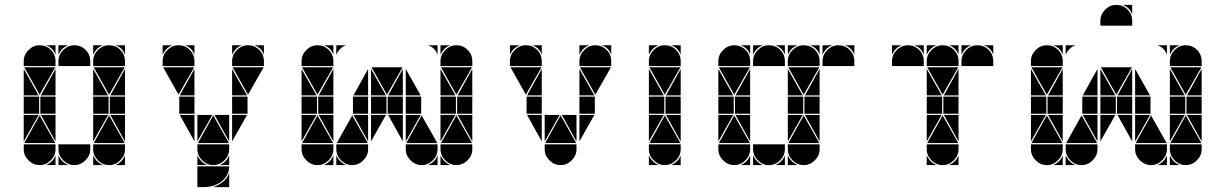

<svg xmlns="http://www.w3.org/2000/svg" viewBox="-20 -677 5010 785"><path d="M284 -492Q311 -492 330 -473Q349 -454 349 -427V-407H219V-427Q219 -453 238.5 -472.5Q258 -492 284 -492ZM142 -492Q169 -492 188 -473Q207 -454 207 -427V-407H77V-427Q77 -453 96.5 -472.5Q116 -492 142 -492ZM426 -492Q453 -492 472 -473Q491 -454 491 -427V-407H361V-427Q361 -453 380.5 -472.5Q400 -492 426 -492ZM426 -2Q400 -2 380.5 -21.5Q361 -41 361 -67V-87H491V-67Q491 -41 471.5 -21.5Q452 -2 426 -2ZM142 -2Q116 -2 96.5 -21.5Q77 -41 77 -67V-87H207V-67Q207 -41 187.5 -21.5Q168 -2 142 -2ZM284 -2Q258 -2 238.5 -21.5Q219 -41 219 -67V-87H349V-67Q349 -41 329.5 -21.5Q310 -2 284 -2ZM363 -92 426 -205 490 -92ZM79 -92 142 -205 206 -92ZM206 -402 142 -290 79 -402ZM490 -402 426 -290 363 -402ZM424 -212H361V-282H424ZM140 -212H77V-282H140ZM491 -212H429V-282H491ZM207 -212H145V-282H207ZM77 -287V-395L138 -287ZM361 -287V-395L422 -287ZM361 -207H422L361 -99ZM77 -207H138L77 -99ZM207 -287H147L207 -395ZM491 -207V-99L431 -207ZM207 -207V-99L147 -207ZM491 -287H431L491 -395ZM219 -42Q231 -14 259 -2H219ZM361 -42Q373 -14 401 -2H361ZM361 -492H401Q387 -487 377 -477Q367 -467 361 -453ZM168 -2Q182 -8 192 -18Q202 -28 207 -42V-2ZM219 -492H259Q245 -487 235 -477Q225 -467 219 -453ZM452 -2Q466 -8 476 -18Q486 -28 491 -42V-2ZM491 -492V-453Q481 -482 452 -492ZM207 -492V-453Q197 -482 168 -492Z M710 -492Q737 -492 756 -473Q775 -454 775 -427V-407H645V-427Q645 -453 664.5 -472.5Q684 -492 710 -492ZM994 -492Q1021 -492 1040 -473Q1059 -454 1059 -427V-407H929V-427Q929 -453 948.5 -472.5Q968 -492 994 -492ZM852 -2Q826 -2 806.5 -21.5Q787 -41 787 -67V-87H917V-67Q917 -41 897.5 -21.5Q878 -2 852 -2ZM789 -92 852 -205 916 -92ZM774 -402 710 -290 647 -402ZM1058 -402 994 -290 931 -402ZM992 -212H929V-282H992ZM775 -212H713V-282H775ZM929 -287V-395L990 -287ZM929 -207H990L929 -99ZM787 -207H848L787 -99ZM775 -287H715L775 -395ZM917 -207V-99L857 -207ZM775 -207V-99L715 -207ZM929 -492H969Q955 -487 945 -477Q935 -467 929 -453ZM645 -492H685Q671 -487 661 -477Q651 -467 645 -453ZM1059 -492V-453Q1049 -482 1020 -492ZM775 -492V-453Q765 -482 736 -492ZM787 3H917Q917 23 908 39Q899 55 884.5 66Q870 77 851.5 82.5Q833 88 815 88H787ZM851 88Q873 81 891 67Q909 53 917 30V88ZM787 -42Q799 -14 827 -2H787ZM878 -2Q892 -8 902 -18Q912 -28 917 -42V-2Z M1278 -492Q1305 -492 1324 -473Q1343 -454 1343 -427V-407H1213V-427Q1213 -453 1232.5 -472.5Q1252 -492 1278 -492ZM1278 -2Q1252 -2 1232.5 -21.5Q1213 -41 1213 -67V-87H1343V-67Q1343 -41 1323.5 -21.5Q1304 -2 1278 -2ZM1420 -2Q1394 -2 1374.5 -21.5Q1355 -41 1355 -67V-87H1485V-67Q1485 -41 1465.5 -21.5Q1446 -2 1420 -2ZM1215 -92 1278 -205 1342 -92ZM1342 -402 1278 -290 1215 -402ZM1626 -402 1562 -290 1499 -402ZM1560 -212H1497V-282H1560ZM1276 -212H1213V-282H1276ZM1627 -212H1565V-282H1627ZM1343 -212H1281V-282H1343ZM1213 -287V-395L1274 -287ZM1497 -287V-395L1558 -287ZM1497 -207H1558L1497 -99ZM1213 -207H1274L1213 -99ZM1343 -287H1283L1343 -395ZM1627 -207V-99L1567 -207ZM1343 -207V-99L1283 -207ZM1627 -287H1567L1627 -395ZM1355 -42Q1367 -14 1395 -2H1355ZM1304 -2Q1318 -8 1328 -18Q1338 -28 1343 -42V-2ZM1343 -492V-453Q1333 -482 1304 -492ZM1846 -492Q1873 -492 1892 -473Q1911 -454 1911 -427V-407H1781V-427Q1781 -453 1800.5 -472.5Q1820 -492 1846 -492ZM1846 -2Q1820 -2 1800.5 -21.5Q1781 -41 1781 -67V-87H1911V-67Q1911 -41 1891.5 -21.5Q1872 -2 1846 -2ZM1704 -2Q1678 -2 1658.5 -21.5Q1639 -41 1639 -67V-87H1769V-67Q1769 -41 1749.5 -21.5Q1730 -2 1704 -2ZM1783 -92 1846 -205 1910 -92ZM1910 -402 1846 -290 1783 -402ZM1844 -212H1781V-282H1844ZM1911 -212H1849V-282H1911ZM1781 -287V-395L1842 -287ZM1781 -207H1842L1781 -99ZM1911 -207V-99L1851 -207ZM1911 -287H1851L1911 -395ZM1781 -42Q1793 -14 1821 -2H1781ZM1781 -492H1821Q1807 -487 1797 -477Q1787 -467 1781 -453ZM1730 -2Q1744 -8 1754 -18Q1764 -28 1769 -42V-2ZM1355 -492H1395Q1381 -487 1371 -477Q1361 -467 1355 -453ZM1769 -492V-453Q1759 -482 1730 -492ZM1641 -92 1704 -205 1768 -92ZM1357 -92 1420 -205 1484 -92ZM1702 -212H1639V-282H1702ZM1485 -212H1423V-282H1485ZM1639 -207H1700L1639 -99ZM1639 -287V-395L1700 -287ZM1485 -207V-99L1425 -207ZM1485 -287H1425L1485 -395Z M2130 -492Q2157 -492 2176 -473Q2195 -454 2195 -427V-407H2065V-427Q2065 -453 2084.5 -472.5Q2104 -492 2130 -492ZM2414 -492Q2441 -492 2460 -473Q2479 -454 2479 -427V-407H2349V-427Q2349 -453 2368.5 -472.5Q2388 -492 2414 -492ZM2272 -2Q2246 -2 2226.5 -21.5Q2207 -41 2207 -67V-87H2337V-67Q2337 -41 2317.5 -21.5Q2298 -2 2272 -2ZM2209 -92 2272 -205 2336 -92ZM2194 -402 2130 -290 2067 -402ZM2478 -402 2414 -290 2351 -402ZM2412 -212H2349V-282H2412ZM2195 -212H2133V-282H2195ZM2349 -287V-395L2410 -287ZM2349 -207H2410L2349 -99ZM2207 -207H2268L2207 -99ZM2195 -287H2135L2195 -395ZM2337 -207V-99L2277 -207ZM2195 -207V-99L2135 -207ZM2349 -492H2389Q2375 -487 2365 -477Q2355 -467 2349 -453ZM2065 -492H2105Q2091 -487 2081 -477Q2071 -467 2065 -453ZM2479 -492V-453Q2469 -482 2440 -492ZM2195 -492V-453Q2185 -482 2156 -492Z M2698 -492Q2725 -492 2744 -473Q2763 -454 2763 -427V-407H2633V-427Q2633 -453 2652.5 -472.5Q2672 -492 2698 -492ZM2698 -2Q2672 -2 2652.5 -21.5Q2633 -41 2633 -67V-87H2763V-67Q2763 -41 2743.5 -21.5Q2724 -2 2698 -2ZM2635 -92 2698 -205 2762 -92ZM2762 -402 2698 -290 2635 -402ZM2696 -212H2633V-282H2696ZM2763 -212H2701V-282H2763ZM2633 -287V-395L2694 -287ZM2633 -207H2694L2633 -99ZM2763 -287H2703L2763 -395ZM2763 -207V-99L2703 -207ZM2633 -42Q2645 -14 2673 -2H2633ZM2633 -492H2673Q2659 -487 2649 -477Q2639 -467 2633 -453ZM2724 -2Q2738 -8 2748 -18Q2758 -28 2763 -42V-2ZM2763 -492V-453Q2753 -482 2724 -492Z M3124 -492Q3151 -492 3170 -473Q3189 -454 3189 -427V-407H3059V-427Q3059 -453 3078.5 -472.5Q3098 -492 3124 -492ZM2982 -492Q3009 -492 3028 -473Q3047 -454 3047 -427V-407H2917V-427Q2917 -453 2936.5 -472.5Q2956 -492 2982 -492ZM3266 -492Q3293 -492 3312 -473Q3331 -454 3331 -427V-407H3201V-427Q3201 -453 3220.5 -472.5Q3240 -492 3266 -492ZM3266 -2Q3240 -2 3220.5 -21.5Q3201 -41 3201 -67V-87H3331V-67Q3331 -41 3311.5 -21.5Q3292 -2 3266 -2ZM2982 -2Q2956 -2 2936.5 -21.5Q2917 -41 2917 -67V-87H3047V-67Q3047 -41 3027.5 -21.5Q3008 -2 2982 -2ZM3124 -2Q3098 -2 3078.5 -21.5Q3059 -41 3059 -67V-87H3189V-67Q3189 -41 3169.5 -21.5Q3150 -2 3124 -2ZM3203 -92 3266 -205 3330 -92ZM2919 -92 2982 -205 3046 -92ZM3046 -402 2982 -290 2919 -402ZM3330 -402 3266 -290 3203 -402ZM3264 -212H3201V-282H3264ZM2980 -212H2917V-282H2980ZM3331 -212H3269V-282H3331ZM3047 -212H2985V-282H3047ZM2917 -287V-395L2978 -287ZM3201 -287V-395L3262 -287ZM3201 -207H3262L3201 -99ZM2917 -207H2978L2917 -99ZM3047 -287H2987L3047 -395ZM3331 -207V-99L3271 -207ZM3047 -207V-99L2987 -207ZM3331 -287H3271L3331 -395ZM3059 -42Q3071 -14 3099 -2H3059ZM3201 -42Q3213 -14 3241 -2H3201ZM3201 -492H3241Q3227 -487 3217 -477Q3207 -467 3201 -453ZM3150 -2Q3164 -8 3174 -18Q3184 -28 3189 -42V-2ZM3008 -2Q3022 -8 3032 -18Q3042 -28 3047 -42V-2ZM3059 -492H3099Q3085 -487 3075 -477Q3065 -467 3059 -453ZM3189 -492V-453Q3179 -482 3150 -492ZM3047 -492V-453Q3037 -482 3008 -492ZM3408 -492Q3435 -492 3454 -473Q3473 -454 3473 -427V-407H3343V-427Q3343 -453 3362.5 -472.5Q3382 -492 3408 -492ZM3343 -492H3383Q3369 -487 3359 -477Q3349 -467 3343 -453ZM3473 -492V-453Q3463 -482 3434 -492ZM3331 -492V-453Q3321 -482 3292 -492Z M3834 -492Q3861 -492 3880 -473Q3899 -454 3899 -427V-407H3769V-427Q3769 -453 3788.5 -472.5Q3808 -492 3834 -492ZM3834 -2Q3808 -2 3788.5 -21.5Q3769 -41 3769 -67V-87H3899V-67Q3899 -41 3879.5 -21.5Q3860 -2 3834 -2ZM3771 -92 3834 -205 3898 -92ZM3898 -402 3834 -290 3771 -402ZM3832 -212H3769V-282H3832ZM3899 -212H3837V-282H3899ZM3769 -287V-395L3830 -287ZM3769 -207H3830L3769 -99ZM3899 -207V-99L3839 -207ZM3899 -287H3839L3899 -395ZM3769 -42Q3781 -14 3809 -2H3769ZM3860 -2Q3874 -8 3884 -18Q3894 -28 3899 -42V-2ZM3769 -492H3809Q3795 -487 3785 -477Q3775 -467 3769 -453ZM3899 -492V-453Q3889 -482 3860 -492ZM3692 -492Q3719 -492 3738 -473Q3757 -454 3757 -427V-407H3627V-427Q3627 -453 3646.5 -472.5Q3666 -492 3692 -492ZM3976 -492Q4003 -492 4022 -473Q4041 -454 4041 -427V-407H3911V-427Q3911 -453 3930.5 -472.5Q3950 -492 3976 -492ZM3911 -492H3951Q3937 -487 3927 -477Q3917 -467 3911 -453ZM3757 -492V-453Q3747 -482 3718 -492ZM3627 -492H3667Q3653 -487 3643 -477Q3633 -467 3627 -453ZM4041 -492V-453Q4031 -482 4002 -492Z M4260 -492Q4287 -492 4306 -473Q4325 -454 4325 -427V-407H4195V-427Q4195 -453 4214.5 -472.5Q4234 -492 4260 -492ZM4260 -2Q4234 -2 4214.5 -21.5Q4195 -41 4195 -67V-87H4325V-67Q4325 -41 4305.5 -21.5Q4286 -2 4260 -2ZM4402 -2Q4376 -2 4356.5 -21.5Q4337 -41 4337 -67V-87H4467V-67Q4467 -41 4447.5 -21.5Q4428 -2 4402 -2ZM4197 -92 4260 -205 4324 -92ZM4324 -402 4260 -290 4197 -402ZM4608 -402 4544 -290 4481 -402ZM4542 -212H4479V-282H4542ZM4258 -212H4195V-282H4258ZM4609 -212H4547V-282H4609ZM4325 -212H4263V-282H4325ZM4195 -287V-395L4256 -287ZM4479 -287V-395L4540 -287ZM4479 -207H4540L4479 -99ZM4195 -207H4256L4195 -99ZM4325 -287H4265L4325 -395ZM4609 -207V-99L4549 -207ZM4325 -207V-99L4265 -207ZM4609 -287H4549L4609 -395ZM4337 -42Q4349 -14 4377 -2H4337ZM4286 -2Q4300 -8 4310 -18Q4320 -28 4325 -42V-2ZM4325 -492V-453Q4315 -482 4286 -492ZM4828 -492Q4855 -492 4874 -473Q4893 -454 4893 -427V-407H4763V-427Q4763 -453 4782.5 -472.5Q4802 -492 4828 -492ZM4828 -2Q4802 -2 4782.5 -21.5Q4763 -41 4763 -67V-87H4893V-67Q4893 -41 4873.5 -21.5Q4854 -2 4828 -2ZM4686 -2Q4660 -2 4640.5 -21.5Q4621 -41 4621 -67V-87H4751V-67Q4751 -41 4731.5 -21.5Q4712 -2 4686 -2ZM4765 -92 4828 -205 4892 -92ZM4892 -402 4828 -290 4765 -402ZM4826 -212H4763V-282H4826ZM4893 -212H4831V-282H4893ZM4763 -287V-395L4824 -287ZM4763 -207H4824L4763 -99ZM4893 -207V-99L4833 -207ZM4893 -287H4833L4893 -395ZM4763 -42Q4775 -14 4803 -2H4763ZM4763 -492H4803Q4789 -487 4779 -477Q4769 -467 4763 -453ZM4712 -2Q4726 -8 4736 -18Q4746 -28 4751 -42V-2ZM4337 -492H4377Q4363 -487 4353 -477Q4343 -467 4337 -453ZM4751 -492V-453Q4741 -482 4712 -492ZM4623 -92 4686 -205 4750 -92ZM4339 -92 4402 -205 4466 -92ZM4684 -212H4621V-282H4684ZM4467 -212H4405V-282H4467ZM4621 -207H4682L4621 -99ZM4621 -287V-395L4682 -287ZM4467 -207V-99L4407 -207ZM4467 -287H4407L4467 -395ZM4544 -657Q4571 -657 4590 -638Q4609 -619 4609 -592V-572H4479V-592Q4479 -618 4498.5 -637.5Q4518 -657 4544 -657ZM4609 -657V-618Q4599 -647 4570 -657Z"/></svg>

Font: CAT DyFa
Style: Regular
Weight: 400
Designer: Peter Wiegel
Foundry: Peter Wiegel
Version: Version 1.001; ttfautohint (v1.3)